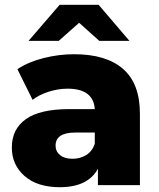

<svg xmlns="http://www.w3.org/2000/svg" viewBox="-20 -779 668 808"><path d="M392.1 0V-68.8Q349.6 8.8 231.9 8.8Q137.2 8.8 83.5 -38.1Q29.8 -85 29.8 -158.2Q29.8 -235.8 89.1 -277.8Q148.4 -319.8 271 -319.8H378.9Q373 -405.8 264.2 -405.8Q225.1 -405.8 185.1 -393.1Q145 -380.4 117.2 -358.9L53.2 -487.8Q98.6 -518.1 162.6 -534.4Q226.6 -550.8 292 -550.8Q426.8 -550.8 497.8 -489Q568.8 -427.2 568.8 -300.8V0ZM100.1 -606.9 231 -758.8H395L524.9 -606.9H397.9L313 -683.1L227.1 -606.9ZM378.9 -173.8V-221.2H296.9Q213.9 -221.2 213.9 -166Q213.9 -141.6 232.9 -126.2Q252 -110.8 285.2 -110.8Q317.9 -110.8 343 -126.7Q368.2 -142.6 378.9 -173.8Z"/></svg>

Font: Montserrat ExtraBold
Style: Regular
Weight: 800
Designer: Julieta Ulanovsky
Foundry: Julieta Ulanovsky
Version: Version 9.000